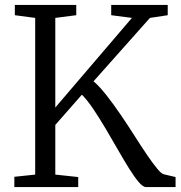

<svg xmlns="http://www.w3.org/2000/svg" viewBox="-20 -763 737 783"><path d="M38.5 0V-42L123.5 -51V-690L40.5 -701V-743H291V-701L205.5 -690V-324.5L518 -690L433.5 -701V-743H664V-701L591.5 -690L361.5 -431.5Q386.5 -410 414.5 -374.2Q442.5 -338.5 471.5 -296Q500.5 -253.5 527.5 -211Q554.5 -168.5 578.5 -133Q602.5 -97.5 620.8 -75.5Q639 -53.5 649 -52L696 -41V0H576Q563 0 545.2 -21Q527.5 -42 506 -76.5Q484.5 -111 460.5 -153Q436.5 -195 411.5 -237.2Q386.5 -279.5 361.8 -316.5Q337 -353.5 314 -377L205.5 -253.5V-51L299 -41V0Z"/></svg>

Font: Merriweather 24pt Light
Style: Regular
Weight: 300
Designer: Eben Sorkin
Foundry: Eben Sorkin
Version: Version 2.100